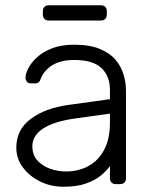

<svg xmlns="http://www.w3.org/2000/svg" viewBox="-20 -700 576 730"><path d="M221 10Q173 10 132.5 -10Q92 -30 67 -63.5Q42 -97 42 -139Q42 -207 97 -248Q152 -289 240 -301L398 -323V-358Q398 -411 365.5 -441.5Q333 -472 262 -472Q210 -472 178 -451.5Q146 -431 134 -398Q129 -383 115 -383H99Q87 -383 82 -389.5Q77 -396 77 -405Q77 -419 87.5 -440Q98 -461 120 -481.5Q142 -502 177 -516Q212 -530 262 -530Q321 -530 359.5 -514Q398 -498 419.5 -472.5Q441 -447 450 -416Q459 -385 459 -355V-22Q459 -12 453 -6Q447 0 437 0H420Q410 0 404 -6Q398 -12 398 -22V-69Q386 -51 364 -33Q342 -15 307.5 -2.5Q273 10 221 10ZM231 -48Q277 -48 315 -68Q353 -88 375.5 -129.5Q398 -171 398 -234V-268L269 -250Q187 -239 145 -212Q103 -185 103 -144Q103 -111 122 -90Q141 -69 170.5 -58.5Q200 -48 231 -48ZM165 -622Q155 -622 149 -628Q143 -634 143 -644V-658Q143 -668 149 -674Q155 -680 165 -680H364Q374 -680 380 -674Q386 -668 386 -658V-644Q386 -634 380 -628Q374 -622 364 -622Z"/></svg>

Font: Rubik Light
Style: Regular
Weight: 300
Designer: Hubert and Fischer
Foundry: Hubert and Fischer
Version: Version 2.300;gftools[0.9.30]